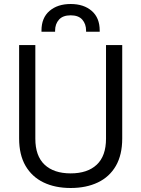

<svg xmlns="http://www.w3.org/2000/svg" viewBox="-20 -925 706 959"><path d="M75.5 -233.2V-700H156.5V-232.2Q156.5 -145.8 202.8 -102.4Q249 -59 333 -59Q417 -59 463.2 -102.4Q509.5 -145.8 509.5 -232.2V-700H590.5V-233.2Q590.5 -151.8 558.8 -96.6Q527 -41.5 468.9 -13.8Q410.8 14 333 14Q255.2 14 197.5 -13.8Q139.8 -41.5 107.6 -96.6Q75.5 -151.8 75.5 -233.2ZM187.2 -766.5V-772.5Q187.2 -836 227.4 -870.5Q267.5 -905 333 -905Q398.5 -905 438.2 -870.5Q478 -836 478 -772.5V-766.5H410V-772Q410 -805.2 391 -826.9Q372 -848.5 333 -848.5Q294 -848.5 274.6 -826.9Q255.2 -805.2 255.2 -772V-766.5Z"/></svg>

Font: Space 7353
Style: Regular
Weight: 400
Designer: Christine Claussen + Ruben Lyon  (Space 7353)
Version: Version 1.000;FEAKit 1.0